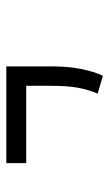

<svg xmlns="http://www.w3.org/2000/svg" viewBox="115 -742 355 626"><g transform="rotate(-90 293.0 -428.5)"><path d="M359.4 -271 301.3 -288.1Q314 -317.9 320.3 -351.6Q326.7 -385.3 326.7 -441.4V-521H74.7V-585.9H390.1V-441.4Q390.1 -385.3 381.8 -343Q373.5 -300.8 359.4 -271Z"/></g></svg>

Font: CaskaydiaMono NF Light
Style: Regular
Weight: 300
Designer: Aaron Bell
Foundry: Saja Typeworks
Version: Version 2111.001; ttfautohint (v1.8.4);Nerd Fonts 3.1.1